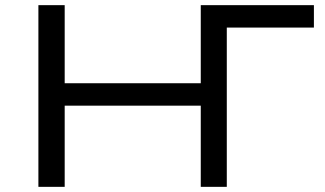

<svg xmlns="http://www.w3.org/2000/svg" viewBox="-20 -725 1261 745"><path d="M129 0V-705H231V-402H759V-705H1198V-618H860V0H759V-315H231V0Z"/></svg>

Font: Nunito Sans 7pt Expanded
Style: Regular
Weight: 400
Width: 7
Designer: Vernon Adams
Foundry: Vernon Adams
Version: Version 3.101;gftools[0.9.27]